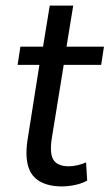

<svg xmlns="http://www.w3.org/2000/svg" viewBox="-20 -658 392 687"><path d="M201 9Q155 9 124 -8Q93 -25 81.5 -61Q70 -97 78 -154L121 -426H43L53 -491H134L158 -638H242L218 -491H352L342 -426H208L165 -161Q157 -107 172 -85Q187 -63 226 -63Q241 -63 258 -67Q275 -71 288 -77L292 -12Q275 -2 250 3.5Q225 9 201 9Z"/></svg>

Font: Nunito Sans 10pt Condensed Medium
Style: Italic
Weight: 500
Width: 3
Italic angle: -9°
Designer: Vernon Adams
Foundry: Vernon Adams
Version: Version 3.101;gftools[0.9.27]